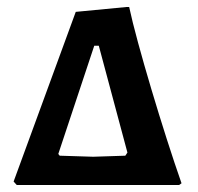

<svg xmlns="http://www.w3.org/2000/svg" viewBox="-20 -530 567 550"><path d="M28 0H493L500 -5C448 -153 372 -406 350 -510H343L197 -496L19 -10ZM247 -81 151 -84 147 -89 250 -399H263L345 -93L339 -84Z"/></svg>

Font: Alegreya SC
Style: Bold
Weight: 700
Designer: Juan Pablo del Peral
Foundry: Huerta Tipografica
Version: Version 2.007;PS 002.007;hotconv 1.0.88;makeotf.lib2.5.64775